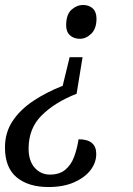

<svg xmlns="http://www.w3.org/2000/svg" viewBox="-62 -560 533 772"><path d="M270 -330 246 -183Q159 -149 106 -96.5Q53 -44 53 37Q53 87 77.5 114.5Q102 142 139 142Q177 142 200.5 122.5Q224 103 236 70.5Q248 38 254 0Q325 0 325 59Q325 94 302 124Q279 154 236 173Q193 192 133 192Q52 192 5 153Q-42 114 -42 33Q-42 -27 -11.5 -73Q19 -119 71.5 -154Q124 -189 190 -215L218 -330ZM272 -540Q296 -540 311 -526Q326 -512 326 -485Q326 -445 305 -424.5Q284 -404 259 -404Q235 -404 219.5 -418Q204 -432 204 -458Q204 -502 225.5 -521Q247 -540 272 -540Z"/></svg>

Font: Noto Serif Tamil SemiCondensed
Style: Italic
Weight: 400
Width: 4
Italic angle: -12°
Designer: Indian Type Foundry, Tom Grace, and the Monotype Design Team
Foundry: Monotype Imaging Inc.
Version: Version 2.003; ttfautohint (v1.8.4.7-5d5b)